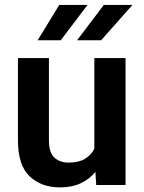

<svg xmlns="http://www.w3.org/2000/svg" viewBox="-20 -770 598 799"><path d="M380.4 0 377 -54.7Q352.5 -24.4 315.9 -7.3Q279.3 9.8 230 9.8Q151.9 9.8 103.3 -36.1Q54.7 -82 54.7 -187V-528.3H183.6V-186Q183.6 -133.8 207 -113.5Q230.5 -93.3 264.6 -93.3Q307.1 -93.3 333.3 -108.9Q359.4 -124.5 372.6 -150.9V-528.3H502.4V0ZM300.8 -602.5 412.1 -749.5H531.2L400.9 -602.5ZM136.7 -602.5 226.6 -749.5H344.2L232.9 -602.5Z"/></svg>

Font: Vazirmatn FD SemiBold
Style: Regular
Weight: 600
Designer: Saber Rastikerdar
Foundry: Saber Rastikerdar
Version: Version 33.001